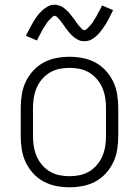

<svg xmlns="http://www.w3.org/2000/svg" viewBox="-20 -783 590 815"><path d="M275 12Q247 12 218.5 6.5Q190 1 165 -12.5Q140 -26 120.5 -47.5Q101 -69 89 -94.5Q77 -120 72.5 -148.5Q68 -177 68 -205V-325Q68 -353 72.5 -381.5Q77 -410 89 -435.5Q101 -461 120.5 -482.5Q140 -504 165 -517.5Q190 -531 218.5 -536.5Q247 -542 275 -542Q303 -542 331.5 -536.5Q360 -531 385 -517.5Q410 -504 429.5 -482.5Q449 -461 461 -435.5Q473 -410 477.5 -381.5Q482 -353 482 -325V-205Q482 -177 477.5 -148.5Q473 -120 461 -94.5Q449 -69 429.5 -47.5Q410 -26 385 -12.5Q360 1 331.5 6.5Q303 12 275 12ZM275 -35Q297 -35 318.5 -39.5Q340 -44 358.5 -55Q377 -66 391.5 -83Q406 -100 414.5 -120Q423 -140 426.5 -161.5Q430 -183 430 -205V-325Q430 -347 426.5 -368.5Q423 -390 414.5 -410Q406 -430 391.5 -447Q377 -464 358.5 -475Q340 -486 318.5 -490.5Q297 -495 275 -495Q253 -495 231.5 -490.5Q210 -486 191.5 -475Q173 -464 158.5 -447Q144 -430 135.5 -410Q127 -390 123.5 -368.5Q120 -347 120 -325V-205Q120 -183 123.5 -161.5Q127 -140 135.5 -120Q144 -100 158.5 -83Q173 -66 191.5 -55Q210 -44 231.5 -39.5Q253 -35 275 -35ZM338 -608Q332 -608 326 -609Q320 -610 314.5 -612.5Q309 -615 303.5 -618.5Q298 -622 293.5 -625.5Q289 -629 284.5 -633.5Q280 -638 276 -642.5Q272 -647 268 -652Q264 -657 260.5 -662Q257 -667 253 -672.5Q249 -678 245.5 -683Q242 -688 238 -693Q234 -698 230.5 -702Q227 -706 222 -711Q217 -716 212 -716Q208 -716 205 -713.5Q202 -711 199.5 -708.5Q197 -706 193 -702Q189 -698 187 -696Q185 -694 183.5 -692Q182 -690 180 -687.5Q178 -685 176 -682Q174 -679 172.5 -676Q171 -673 169 -670Q167 -667 164.5 -663.5Q162 -660 160 -656Q158 -652 156 -648Q154 -644 151.5 -639.5Q149 -635 146.5 -630.5Q144 -626 141.5 -621Q139 -616 137 -611L90 -631Q99 -649 107 -664.5Q115 -680 123 -693Q131 -706 138.5 -716Q146 -726 157.5 -737Q169 -748 182.5 -755.5Q196 -763 212 -763Q218 -763 224 -761.5Q230 -760 235.5 -758Q241 -756 246.5 -752.5Q252 -749 256.5 -745Q261 -741 265.5 -737Q270 -733 274 -728Q278 -723 282 -718Q286 -713 289.5 -708.5Q293 -704 297 -698.5Q301 -693 304.5 -687.5Q308 -682 312 -677.5Q316 -673 319.5 -669Q323 -665 328 -660Q333 -655 338 -655Q342 -655 345 -657.5Q348 -660 350.5 -662Q353 -664 357 -668.5Q361 -673 363 -675Q365 -677 366.5 -679Q368 -681 370 -683.5Q372 -686 374 -689Q376 -692 377.5 -695Q379 -698 381 -701Q383 -704 385.5 -707.5Q388 -711 390 -715Q392 -719 394 -723Q396 -727 398.5 -731.5Q401 -736 403.5 -740.5Q406 -745 408.5 -750Q411 -755 413 -760L460 -740Q451 -721 443 -705.5Q435 -690 427 -677.5Q419 -665 411.5 -655Q404 -645 392.5 -633.5Q381 -622 367.5 -615Q354 -608 338 -608Z"/></svg>

Font: Lode Dark Term
Style: Regular
Weight: 400
Monospace: yes
Designer: Belleve Invis
Foundry: Belleve Invis
Version: Version 29.2.0